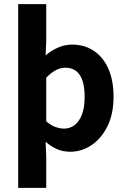

<svg xmlns="http://www.w3.org/2000/svg" viewBox="-20 -723 610 930"><path d="M68 187V-703H204V-527L201 -455Q228 -478 261 -492.5Q294 -507 329 -507Q391 -507 436.5 -475.5Q482 -444 506 -387.5Q530 -331 530 -255Q530 -170 500 -110.5Q470 -51 422.5 -19.5Q375 12 321 12Q285 12 256.5 -0.5Q228 -13 201 -36L204 39V187ZM290 -100Q318 -100 340.5 -116.5Q363 -133 376.5 -167Q390 -201 390 -254Q390 -300 380 -331Q370 -362 349.5 -378.5Q329 -395 297 -395Q273 -395 251 -383.5Q229 -372 204 -347V-135Q226 -116 248.5 -108Q271 -100 290 -100Z"/></svg>

Font: Assistant ExtraLight
Style: Bold
Weight: 700
Version: Version 3.000